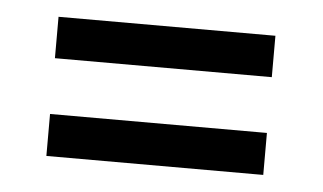

<svg xmlns="http://www.w3.org/2000/svg" viewBox="-30 -392 501 298"><g transform="rotate(5 220.0 -243.5)"><path d="M50.8 -287.1V-351.6H388.7V-287.1ZM50.8 -134.8V-200.2H388.7V-134.8Z"/></g></svg>

Font: Puritan
Style: Regular
Weight: 400
Version: 2.0a